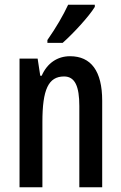

<svg xmlns="http://www.w3.org/2000/svg" viewBox="-20 -786 509 806"><path d="M378 -757V-766H266C245 -721 216 -671 179 -618V-606H243C286 -644 353 -716 378 -757ZM274 -550C221 -550 178 -521 155 -468H149L138 -540H62V0H158V-274C158 -410 183 -465 249 -465C295 -465 313 -423 313 -341V0H409V-363C409 -488 362 -550 274 -550Z"/></svg>

Font: Noto Sans Devanagari ExtraCondensed Medium
Style: Regular
Weight: 500
Width: 2
Designer: Jelle Bosma - Monotype Design Team
Foundry: Monotype Imaging Inc.
Version: Version 2.004